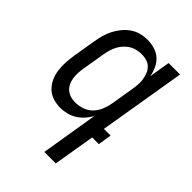

<svg xmlns="http://www.w3.org/2000/svg" viewBox="-218 -624 936 936"><g transform="rotate(45 250.0 -156.5)"><path d="M200 -62Q223 -62 247.5 -70Q272 -78 289.5 -95.5Q307 -113 317 -136.5Q327 -160 331 -183L351 -303Q354 -321 355.5 -339Q357 -357 354.5 -374Q352 -391 346 -407Q340 -423 328.5 -435Q317 -447 300.5 -452.5Q284 -458 266 -458Q250 -458 233 -454.5Q216 -451 201 -442Q186 -433 174 -420Q162 -407 153.5 -391.5Q145 -376 140.5 -360Q136 -344 133 -328L113 -208Q110 -191 109 -173.5Q108 -156 110.5 -139.5Q113 -123 120 -108Q127 -93 139 -82.5Q151 -72 167 -67Q183 -62 200 -62ZM265 215 314 -83Q304 -63 288.5 -45.5Q273 -28 253.5 -15.5Q234 -3 211.5 2.5Q189 8 168 8Q141 8 116.5 0Q92 -8 74.5 -25Q57 -42 46.5 -65Q36 -88 32.5 -113.5Q29 -139 30.5 -166Q32 -193 36 -219L56 -339Q60 -362 66 -384.5Q72 -407 83 -428.5Q94 -450 109.5 -469Q125 -488 145 -502Q165 -516 188 -522Q211 -528 234 -528Q260 -528 284.5 -520.5Q309 -513 326.5 -497Q344 -481 354.5 -458.5Q365 -436 369 -411L387 -520H466L391 -70H437L426 0H380L344 215Z"/></g></svg>

Font: Iosevka Term Curly Oblique
Style: Regular
Weight: 400
Italic angle: -9°
Designer: Belleve Invis
Foundry: Belleve Invis
Version: Version 32.3.0